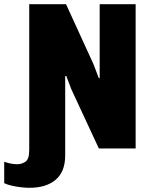

<svg xmlns="http://www.w3.org/2000/svg" viewBox="-92 -706 712 913"><path d="M48 187Q31 187 8.5 184.5Q-14 182 -36 177Q-58 172 -72 165V63Q-62 67 -44.5 71Q-27 75 -10 75Q11 75 29 63Q47 51 47 7V-686H222L352 -402L378 -334L382 -335V-686H553V0H378L247 -282L223 -345L218 -344V33Q218 110 173 148.5Q128 187 48 187Z"/></svg>

Font: Chivo Mono Medium ExtraBold
Style: Regular
Weight: 800
Monospace: yes
Version: Version 1.008